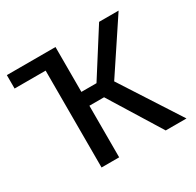

<svg xmlns="http://www.w3.org/2000/svg" viewBox="-121 -660 808 793"><g transform="rotate(-30 283.0 -263.0)"><path d="M554 0H455L303 -246H233V0H149V-462H1V-526H233V-312H305L441 -526H534L372 -282Z"/></g></svg>

Font: FiraSans
Style: Regular
Weight: 350
Designer: Carrois Corporate & Edenspiekermann AG
Foundry: Carrois Corporate GbR & Edenspiekermann AG
Version: Version 3.106;PS 003.106;hotconv 1.0.70;makeotf.lib2.5.58329